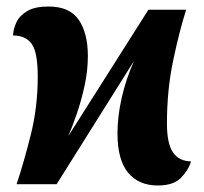

<svg xmlns="http://www.w3.org/2000/svg" viewBox="-20 -566 627 590"><path d="M465 4Q406 4 373.5 -35.5Q341 -75 341 -156Q341 -208 354 -265.5Q367 -323 392 -379L154 0H31Q53 -66 74.5 -151.5Q96 -237 96 -331Q96 -405 77.5 -431Q59 -457 20 -457Q21 -478 31 -498.5Q41 -519 64.5 -532.5Q88 -546 129 -546Q194 -546 222 -505Q250 -464 250 -394Q250 -349 240 -303Q230 -257 216 -216.5Q202 -176 190 -148L436 -536H552Q531 -470 512 -379.5Q493 -289 493 -186Q493 -126 511 -98.5Q529 -71 567 -70Q559 -43 536 -19.5Q513 4 465 4Z"/></svg>

Font: Noto Serif ExtraCondensed ExtraBold
Style: Regular
Weight: 800
Width: 2
Designer: Monotype Design Team
Foundry: Monotype Imaging Inc.
Version: Version 2.013; ttfautohint (v1.8.4.7-5d5b)